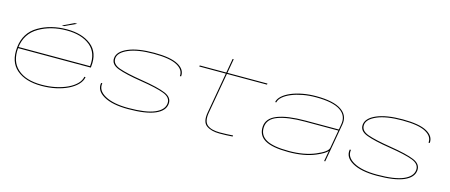

<svg xmlns="http://www.w3.org/2000/svg" viewBox="-47 -1293 4369 1864"><g transform="rotate(15 2138.0 -361.5)"><path d="M389 5.5Q228 5.5 139 -71Q50 -147.5 66 -296.5Q82 -445 204.5 -517Q327 -589 489 -589Q643.5 -589 734.2 -516.5Q825 -444 809 -302Q808 -293 807.5 -290H77Q64 -154.5 145.5 -81Q228.5 -5.5 388.5 -5.5Q461.5 -5.5 527.2 -19.2Q593 -33 645.5 -57.8Q698 -82.5 731 -115.8Q764 -149 770.5 -187.5H782.5Q775.5 -146.5 742 -111.5Q708.5 -76.5 655 -50.2Q601.5 -24 533.5 -9.2Q465.5 5.5 389 5.5ZM78 -301.5H797Q811.5 -437.5 727 -507Q641 -578 489.5 -578Q332 -578 212.5 -508Q95.5 -439.5 78 -301.5ZM430 -612 545 -667H571L453 -612Z M1260.5 5.5Q1101 5.5 1015 -43.8Q929 -93 943 -172H955Q942 -98 1025.2 -51.8Q1108.5 -5.5 1260.5 -5.5Q1437 -5.5 1524.2 -43.2Q1611.5 -81 1617.5 -147Q1623 -207 1548.8 -235.8Q1474.5 -264.5 1312.5 -290Q1155.5 -314.5 1075.5 -344.2Q995.5 -374 1002 -439Q1008.5 -505.5 1105 -547Q1201.5 -588.5 1365.5 -588.5Q1532 -588.5 1608 -546.2Q1684 -504 1676.5 -434.5H1664.5Q1671 -499 1599 -538.2Q1527 -577.5 1365.5 -577.5Q1203.5 -577.5 1111.2 -537.8Q1019 -498 1014 -439.5Q1009 -379.5 1085.2 -352.5Q1161.5 -325.5 1315.5 -301Q1485 -274 1559.8 -242.5Q1634.5 -211 1629.5 -147.5Q1624 -74.5 1531.8 -34.5Q1439.5 5.5 1260.5 5.5Z M2180 5Q2095.5 5 2047.5 -29.8Q1999.5 -64.5 2016.5 -161.5L2089 -573H1822L1824 -584H2091L2116 -727.5H2127L2102 -584H2504.5L2502.5 -573H2100L2028 -165Q2012 -74 2052.8 -40Q2093.5 -6 2180 -6Q2247 -6 2312.5 -11L2311 0Q2248 5 2180 5Z M3230.5 0 3249.5 -106.5Q3225.5 -77 3141.5 -41.5Q3030.5 5.5 2872 5.5Q2709 5.5 2636.2 -37Q2563.5 -79.5 2568 -166.5Q2572.5 -253.5 2672.5 -293Q2772.5 -332.5 2953 -332.5H3289.5L3299 -387.5Q3315 -477.5 3239.8 -527.5Q3164.5 -577.5 2994.5 -577.5Q2925 -577.5 2862.5 -565.8Q2800 -554 2750.5 -533.5Q2701 -513 2670.5 -486.2Q2640 -459.5 2634.5 -430H2623Q2629 -463.5 2660.8 -492.2Q2692.5 -521 2743.5 -542.8Q2794.5 -564.5 2859 -576.5Q2923.5 -588.5 2994 -588.5Q3168 -588.5 3247.2 -535.2Q3326.5 -482 3310 -388.5L3241.5 0ZM3255 -138.5 3287.5 -321.5H2952Q2783 -321.5 2684 -286.2Q2585 -251 2580 -166.5Q2575 -85.5 2645.2 -45.5Q2715.5 -5.5 2874 -5.5Q3027 -5.5 3137.5 -52Q3248 -98.5 3255 -139Z M3759.5 5.5Q3600 5.5 3514 -43.8Q3428 -93 3442 -172H3454Q3441 -98 3524.2 -51.8Q3607.5 -5.5 3759.5 -5.5Q3936 -5.5 4023.2 -43.2Q4110.5 -81 4116.5 -147Q4122 -207 4047.8 -235.8Q3973.5 -264.5 3811.5 -290Q3654.5 -314.5 3574.5 -344.2Q3494.5 -374 3501 -439Q3507.5 -505.5 3604 -547Q3700.5 -588.5 3864.5 -588.5Q4031 -588.5 4107 -546.2Q4183 -504 4175.5 -434.5H4163.5Q4170 -499 4098 -538.2Q4026 -577.5 3864.5 -577.5Q3702.5 -577.5 3610.2 -537.8Q3518 -498 3513 -439.5Q3508 -379.5 3584.2 -352.5Q3660.5 -325.5 3814.5 -301Q3984 -274 4058.8 -242.5Q4133.5 -211 4128.5 -147.5Q4123 -74.5 4030.8 -34.5Q3938.5 5.5 3759.5 5.5Z"/></g></svg>

Font: Anybody UltraExpanded Thin
Style: Italic
Weight: 100
Width: 9
Italic angle: -10°
Designer: Tyler Finck
Foundry: Etcetera Type Company
Version: Version 1.010; ttfautohint (v1.8.3) -l 8 -r 50 -G 200 -x 14 